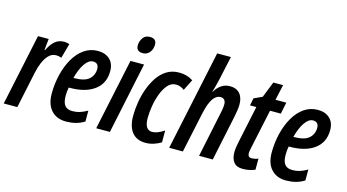

<svg xmlns="http://www.w3.org/2000/svg" viewBox="-88 -1079 2543 1408"><g transform="rotate(15 1184.0 -375.0)"><path d="M-4 0 111 -542H192L183 -456H187Q211 -505 239.5 -528.5Q268 -552 308 -552Q327 -552 348 -545L317 -433Q298 -441 277 -441Q244 -441 220.5 -416.5Q197 -392 181.5 -355Q166 -318 158 -279L99 0Z M470 10Q399 10 358 -35Q317 -80 317 -161Q317 -236 334 -306Q351 -376 383 -431.5Q415 -487 461 -519Q507 -551 565 -551Q621 -551 655 -519.5Q689 -488 689 -430Q689 -337 620.5 -286.5Q552 -236 434 -236H426Q420 -204 420 -172Q420 -121 438.5 -98.5Q457 -76 495 -76Q525 -76 550 -83.5Q575 -91 609 -110V-27Q576 -7 542 1.5Q508 10 470 10ZM444 -313Q525 -313 559 -343.5Q593 -374 593 -422Q593 -443 582.5 -455Q572 -467 550 -467Q517 -467 488 -425Q459 -383 441 -313Z M885 -620Q835 -620 835 -666Q835 -696 852.5 -722.5Q870 -749 906 -749Q956 -749 956 -704Q956 -669 936.5 -644.5Q917 -620 885 -620ZM698 0 813 -542H916L802 0Z M1074 10Q1007 10 971.5 -33.5Q936 -77 936 -158Q936 -206 944.5 -260Q953 -314 971.5 -365.5Q990 -417 1018.5 -459.5Q1047 -502 1087.5 -527Q1128 -552 1181 -552Q1242 -552 1287 -522L1245 -438Q1215 -461 1181 -461Q1145 -461 1119 -431Q1093 -401 1076 -355.5Q1059 -310 1051 -260.5Q1043 -211 1043 -171Q1043 -80 1100 -80Q1139 -80 1191 -115V-25Q1169 -11 1138 -0.5Q1107 10 1074 10Z M1252 0 1413 -760H1517L1478 -580Q1473 -556 1465.5 -529.5Q1458 -503 1451 -478H1453Q1474 -514 1502.5 -533Q1531 -552 1568 -552Q1615 -552 1641.5 -522.5Q1668 -493 1668 -440Q1668 -420 1664 -393.5Q1660 -367 1655 -343L1583 0H1479L1546 -321Q1552 -345 1556 -369Q1560 -393 1560 -414Q1560 -433 1550 -445Q1540 -457 1521 -457Q1488 -457 1463 -421Q1438 -385 1420 -300L1356 0Z M1812 10Q1764 10 1743 -18Q1722 -46 1722 -92Q1722 -124 1732 -170L1792 -454H1744L1755 -510L1818 -539L1866 -660H1940L1914 -542H1996L1978 -454H1896L1833 -158Q1831 -146 1828.5 -134.5Q1826 -123 1826 -114Q1826 -82 1856 -82Q1864 -82 1878 -84.5Q1892 -87 1905 -93V-9Q1885 1 1859 5.5Q1833 10 1812 10Z M2140 10Q2069 10 2028 -35Q1987 -80 1987 -161Q1987 -236 2004 -306Q2021 -376 2053 -431.5Q2085 -487 2131 -519Q2177 -551 2235 -551Q2291 -551 2325 -519.5Q2359 -488 2359 -430Q2359 -337 2290.5 -286.5Q2222 -236 2104 -236H2096Q2090 -204 2090 -172Q2090 -121 2108.5 -98.5Q2127 -76 2165 -76Q2195 -76 2220 -83.5Q2245 -91 2279 -110V-27Q2246 -7 2212 1.5Q2178 10 2140 10ZM2114 -313Q2195 -313 2229 -343.5Q2263 -374 2263 -422Q2263 -443 2252.5 -455Q2242 -467 2220 -467Q2187 -467 2158 -425Q2129 -383 2111 -313Z"/></g></svg>

Font: Noto Sans ExtraCondensed SemiBold
Style: Italic
Weight: 600
Width: 2
Italic angle: -12°
Designer: Monotype Design Team
Foundry: Monotype Imaging Inc.
Version: Version 2.013; ttfautohint (v1.8.4.7-5d5b)